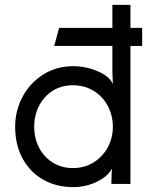

<svg xmlns="http://www.w3.org/2000/svg" viewBox="-20 -753 610 786"><path d="M120 -234Q120 -187 140 -148.5Q160 -110 196 -87.5Q232 -65 278 -65Q326 -65 363 -88Q400 -111 421 -149.5Q442 -188 442 -234Q442 -280 421.5 -319Q401 -358 363.5 -381Q326 -404 278 -404Q232 -404 196 -381.5Q160 -359 140 -320Q120 -281 120 -234ZM42 -234Q42 -300 72.5 -357Q103 -414 157 -448Q211 -482 280 -482Q331 -482 379.5 -461.5Q428 -441 442 -409L440 -461V-733H514V0H436V-11L438 -63Q423 -32 377.5 -9.5Q332 13 280 13Q210 13 156 -18Q102 -49 72 -105Q42 -161 42 -234ZM562 -639V-565H202L222 -639Z"/></svg>

Font: Kreadon
Style: Regular
Weight: 400
Designer: kohakuno
Foundry: StudioGnu
Version: Version 1.000;Glyphs 3.1.2 (3151)